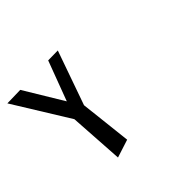

<svg xmlns="http://www.w3.org/2000/svg" viewBox="-129 -806 875 875"><g transform="rotate(-45 308.0 -368.5)"><path d="M-1 -630 164 -363 181 -99 268 -127 240 -377 332 -638 269 -637 197 -445 84 -632Z"/></g></svg>

Font: Charger Slice
Style: Regular
Weight: 400
Designer: Jasper
Foundry: Cannot Into Space Fonts
Version: Version 1.1